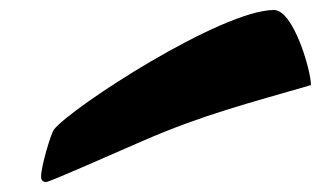

<svg xmlns="http://www.w3.org/2000/svg" viewBox="-20 -1486 648 388"><path d="M270.5 -1202.1C391.1 -1254.4 480.5 -1276.9 608.4 -1314C608.4 -1344.2 572.8 -1465.8 533.7 -1465.8C428.2 -1465.8 126 -1270.5 88.9 -1224.1C83.5 -1217.3 63 -1150.9 63 -1128.9C63 -1121.1 67.4 -1118.2 73.2 -1118.2C80.1 -1118.2 193.8 -1168.9 270.5 -1202.1Z"/></svg>

Font: Bodega Script
Style: Medium
Weight: 500
Italic angle: 39.7°
Version: Version 001.000